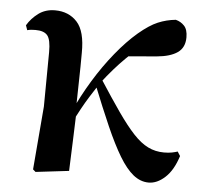

<svg xmlns="http://www.w3.org/2000/svg" viewBox="-45 -599 704 663"><g transform="rotate(5 306.5 -268.0)"><path d="M101.5 13.6 92.2 5.6 110.5 -213.7 112.1 -402.7Q112.3 -445.6 100.3 -460.2Q88.3 -474.7 58.9 -474.7Q51.3 -474.7 44.4 -474.1Q37.5 -473.5 30.2 -471.5L24.4 -488Q38.8 -512.4 62.8 -530.3Q86.9 -548.2 120.3 -548.2Q167.8 -548.2 196.8 -516.5Q225.8 -484.9 224.8 -409.8Q224.8 -363.8 223.6 -315.3Q222.3 -266.7 221.7 -218.7L224.5 -214.9Q222.7 -159.6 220.7 -107Q218.6 -54.3 216.6 0ZM209.1 -159.8 192.9 -180.8H198L206.9 -203.3Q232.3 -260 265.4 -314.3Q298.5 -368.7 336.3 -415.1Q374 -461.5 411.2 -493.2Q448.1 -524.4 477 -536.5Q506 -548.7 538.2 -551.9Q555.8 -547.5 567.9 -534.6Q580.1 -521.8 580.1 -494.6Q580.1 -459 555.2 -441.7Q530.3 -424.4 483.2 -420.2L370.8 -410.8L455.3 -471.6Q416.3 -441.7 376.9 -403.1Q337.5 -364.5 296.7 -311.3L292.1 -304.3Q276.8 -281.2 264 -260.6Q251.1 -240 238.2 -216.5Q225.3 -193 209.1 -159.8ZM493.5 16.2Q465.1 16.2 440.2 -3.7Q415.4 -23.7 391.1 -64Q366.9 -104.3 340.1 -165.2Q313.3 -226.2 280.7 -307.8L299.7 -327.6Q341.7 -262.6 373.1 -217.6Q404.5 -172.6 430.5 -144.7Q456.5 -116.8 481.9 -104.4Q507.3 -91.9 537.3 -91.9Q553.5 -91.9 565.2 -94.3Q576.8 -96.7 584.4 -99.3L593.8 -84.4Q577.9 -34.2 550.2 -9Q522.6 16.2 493.5 16.2Z"/></g></svg>

Font: Noto Serif TC
Style: Regular
Weight: 200
Designer: Ryoko NISHIZUKA 西塚涼子 (kana & ideographs); Frank Grießhammer (Latin, Greek & Cyrillic); Wenlong ZHANG 张文龙 (bopomofo); San
Foundry: Adobe
Version: Version 2.001;hotconv 1.1.0;makeotfexe 2.6.0